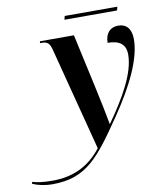

<svg xmlns="http://www.w3.org/2000/svg" viewBox="-256 -725 889 1042"><g transform="rotate(-10 188.5 -204.0)"><path d="M167 -628H457L462 -648H172ZM-51 240C138 240 211 140 350 -63C451 -211 520 -351 520 -459C520 -514 495 -546 448 -546C406 -546 376 -518 376 -464C441 -464 475 -439 475 -382C475 -283 405 -159 312 -28H311C304 -67 282 -178 270 -230L203 -536H16L14 -526H24C58 -526 68 -513 78 -473L224 90C153 181 64 221 -49 221C-105 221 -139 214 -158 208L-161 218C-135 230 -96 240 -51 240Z"/></g></svg>

Font: Noto Serif Display SemiBold
Style: Italic
Weight: 600
Italic angle: -12°
Designer: Monotype Design Team
Foundry: Monotype Imaging Inc.
Version: Version 2.009